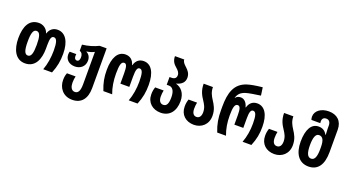

<svg xmlns="http://www.w3.org/2000/svg" viewBox="-65 -1532 4616 2544"><g transform="rotate(20 2243.0 -260.0)"><path d="M235 10C381 10 432 -123 432 -268V-320C432 -410 444 -447 480 -447C521 -447 538 -394 538 -278C538 -184 523 -85 491 0H615C656 -99 670 -182 670 -281C670 -455 603 -557 494 -557C434 -557 386 -524 367 -459H364C344 -524 287 -557 231 -557C95 -557 40 -441 40 -274C40 -120 98 10 235 10ZM236 -100C189 -100 172 -159 172 -273C172 -391 189 -447 236 -447C284 -447 300 -390 300 -274C300 -158 284 -100 236 -100Z M988 250C1116 250 1186 164 1186 13V-547H1088C1022 -514 945 -491 862 -482V-394C894 -385 908 -356 908 -320C908 -285 896 -260 870 -260C844 -260 832 -281 832 -311C832 -320 833 -329 834 -338H741C737 -324 735 -311 735 -297C735 -228 787 -177 871 -177C948 -177 1010 -227 1010 -309C1010 -357 989 -394 949 -414V-417C987 -422 1025 -433 1056 -450V4C1056 96 1035 140 986 140C933 140 916 85 916 33C916 -3 921 -32 927 -57H805C792 -23 787 4 787 44C787 147 853 250 988 250Z M1339 0H1463C1432 -83 1417 -175 1417 -276C1417 -395 1430 -447 1472 -447C1505 -447 1517 -410 1517 -315V-170H1643V-315C1643 -410 1656 -447 1689 -447C1730 -447 1744 -394 1744 -278C1744 -184 1729 -85 1697 0H1821C1862 -99 1876 -182 1876 -281C1876 -455 1815 -557 1708 -557C1645 -557 1600 -521 1582 -454H1578C1560 -521 1516 -557 1451 -557C1344 -557 1285 -453 1285 -281C1285 -179 1298 -104 1339 0Z M2147 10C2273 10 2346 -82 2346 -223C2346 -339 2284 -402 2212 -421V-424C2284 -442 2325 -482 2325 -547C2325 -606 2292 -643 2259 -673C2227 -703 2203 -726 2203 -760H2072C2072 -689 2105 -653 2140 -623C2170 -597 2194 -571 2194 -535C2194 -499 2175 -475 2125 -475H2099V-366H2130C2182 -366 2214 -320 2214 -230C2214 -139 2192 -100 2145 -100C2101 -100 2078 -137 2078 -194C2078 -228 2081 -253 2087 -281H1967C1955 -244 1950 -218 1950 -177C1950 -62 2034 10 2147 10Z M2616 10C2722 10 2810 -62 2810 -185C2810 -276 2775 -331 2741 -384C2711 -431 2685 -477 2685 -547H2554C2554 -447 2590 -388 2624 -337C2652 -294 2678 -253 2678 -188C2678 -131 2653 -100 2613 -100C2570 -100 2549 -137 2549 -194C2549 -228 2552 -253 2558 -281H2438C2426 -244 2421 -218 2421 -177C2421 -62 2502 10 2616 10Z M2944 0H3068C3037 -83 3022 -169 3022 -270C3022 -383 3035 -435 3077 -435C3110 -435 3122 -398 3122 -309V-176H3248V-309C3248 -398 3261 -435 3294 -435C3335 -435 3349 -382 3349 -272C3349 -178 3334 -85 3302 0H3426C3467 -99 3481 -176 3481 -275C3481 -443 3420 -545 3313 -545C3250 -545 3205 -509 3187 -442H3183C3166 -509 3127 -545 3080 -545C3053 -545 3026 -537 3007 -511H3004C3022 -572 3056 -601 3117 -621C3152 -633 3254 -649 3322 -658L3306 -770C3201 -759 3137 -746 3097 -733C2931 -681 2890 -539 2890 -347V-295C2890 -189 2903 -104 2944 0Z M3750 10C3856 10 3944 -62 3944 -185C3944 -276 3909 -331 3875 -384C3845 -431 3819 -477 3819 -547H3688C3688 -447 3724 -388 3758 -337C3786 -294 3812 -253 3812 -188C3812 -131 3787 -100 3747 -100C3704 -100 3683 -137 3683 -194C3683 -228 3686 -253 3692 -281H3572C3560 -244 3555 -218 3555 -177C3555 -62 3636 10 3750 10Z M4232 10C4361 10 4432 -84 4432 -265V-581C4432 -701 4358 -770 4241 -770C4135 -770 4052 -713 4052 -628C4052 -613 4055 -599 4060 -584H4185C4184 -592 4183 -600 4183 -608C4183 -647 4203 -668 4240 -668C4281 -668 4302 -640 4302 -589V-550C4302 -529 4303 -503 4306 -463H4301C4272 -517 4231 -535 4181 -535C4081 -535 4024 -437 4024 -266C4024 -96 4097 10 4232 10ZM4230 -100C4177 -100 4156 -159 4156 -265C4156 -369 4177 -430 4225 -430C4279 -430 4302 -383 4302 -287V-258C4302 -154 4280 -100 4230 -100Z"/></g></svg>

Font: Noto Sans Georgian ExtraCondensed Bold
Style: Regular
Weight: 700
Width: 2
Designer: Monotype Design Team, Akaki Razmadze
Foundry: Google LLC
Version: Version 2.005